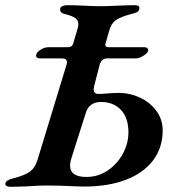

<svg xmlns="http://www.w3.org/2000/svg" viewBox="-37 -715 684 740"><path d="M-16 -9Q-14 -21 15 -28Q55 -38 76 -52Q97 -66 107 -97L218 -461Q221 -470 221 -476Q221 -490 201 -490H116Q110 -490 106 -493Q102 -496 102 -500Q102 -512 118 -522.5Q134 -533 149 -533H225Q241 -533 245 -547L261 -601Q265 -612 265 -622Q265 -637 253 -645.5Q241 -654 213 -661Q192 -665 195 -682Q196 -688 204 -691.5Q212 -695 221 -695Q246 -695 290 -693Q332 -691 351 -691Q369 -691 413 -693Q459 -695 483 -695Q503 -695 500 -681Q499 -673 491.5 -668.5Q484 -664 469 -661Q427 -650 409 -637Q391 -624 384 -597L370 -548Q369 -546 369 -542Q369 -533 382 -533H520Q534 -533 534 -520Q534 -512 517 -501Q500 -490 487 -490H377Q365 -490 358 -484Q351 -478 347 -465L326 -384L324 -371Q324 -353 343 -353Q357 -353 379 -355Q405 -357 421 -357Q463 -357 502 -339Q541 -321 565.5 -288Q590 -255 590 -212Q590 -146 553 -97Q516 -48 448 -22Q380 4 287 4L253 3Q187 0 144 0Q108 0 72 3Q24 5 3 5Q-7 5 -12.5 1Q-18 -3 -16 -9ZM458 -205Q458 -260 429.5 -291Q401 -322 352 -322Q309 -322 295 -284Q289 -266 259 -171Q256 -161 237 -101Q233 -89 233 -77Q233 -33 296 -33Q342 -33 379 -58.5Q416 -84 437 -123.5Q458 -163 458 -205Z"/></svg>

Font: EB Garamond SemiBold
Style: Italic
Weight: 600
Italic angle: -17.2°
Designer: Georg Duffner and Octavio Pardo
Foundry: Georg Duffner
Version: Version 1.000